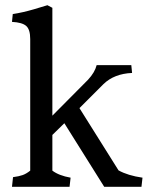

<svg xmlns="http://www.w3.org/2000/svg" viewBox="-20 -717 567 737"><path d="M96 -62V-567Q96 -604 80.5 -617.5Q65 -631 26 -633L29 -663Q68 -669 110.5 -681.5Q153 -694 162 -697L181 -687V-273L318 -411Q344 -439 351 -467H484L487 -437Q418 -434 377 -394L285 -302L435 -63Q471 -43 527 -35L523 0H380L227 -244L181 -199V-62Q206 -43 251 -35L247 0H26L30 -37Q53 -40 67 -45Q81 -50 96 -62Z"/></svg>

Font: Caladea
Style: Regular
Weight: 400
Designer: Carolina Giovagnoli and Andres Torresi
Foundry: Carolina Giovagnoli & Andres Torresi
Version: Version 1.001